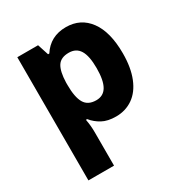

<svg xmlns="http://www.w3.org/2000/svg" viewBox="-184 -692 1006 1065"><g transform="rotate(-30 318.5 -159.5)"><path d="M592 -275Q592 -184 566 -119.5Q540 -55 493 -22.5Q446 10 385 10Q332 10 297 -9Q262 -28 238 -58H230Q238 -16 238 26V240H74V-549H207L230 -478H238Q290 -559 390 -559Q484 -559 538 -485.5Q592 -412 592 -275ZM238 -292V-276Q238 -198 260 -160.5Q282 -123 335 -123Q381 -123 403 -161Q425 -199 425 -277Q425 -355 402.5 -391.5Q380 -428 333 -428Q282 -428 261 -395.5Q240 -363 238 -292Z"/></g></svg>

Font: Noto Sans UI ExtraBold
Style: Regular
Weight: 800
Designer: Monotype Design Team
Foundry: Monotype Imaging Inc.
Version: Version 1.001